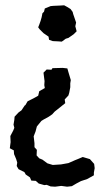

<svg xmlns="http://www.w3.org/2000/svg" viewBox="-20 -526 394 724"><path d="M234 -268 238 -254 247 -224 245 -212V-197L241 -176L238 -166L224 -151L226 -137L206 -121L186 -105L177 -95L164 -86L144 -75L136 -70L123 -54L119 -49L114 -30L107 -12L110 14V29L119 39L118 60L128 71L140 76L159 90L179 96L210 94L238 89L263 78L273 74L292 66L302 69L319 74L335 92L337 108L334 125V135L309 149L285 157L268 166L251 176L233 178L211 175L188 178L171 177L156 171L147 172L126 166L115 156L98 155L93 143L77 132L72 123L50 112L43 100L45 87L41 74L33 55L32 41L17 33L20 10L19 -13L30 -34L34 -44L31 -56L34 -74L35 -86L50 -102L61 -110L73 -128L76 -130L84 -144L106 -155L124 -165L128 -182L149 -194L147 -205L148 -220L144 -252L156 -264L174 -263L178 -269L216 -270ZM205 -505 222 -506 233 -500 246 -492 254 -481 256 -473 267 -441 264 -427 269 -408 258 -397 238 -383 228 -380 213 -369 200 -370 179 -371 165 -376 163 -388 144 -401 130 -415 124 -423 128 -433 133 -447 137 -461 140 -476 146 -482 149 -494 171 -503 182 -504Z"/></svg>

Font: Winky Rough
Style: Regular
Weight: 400
Designer: Simon Atzbach
Foundry: typofactur
Version: Version 1.206